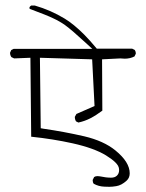

<svg xmlns="http://www.w3.org/2000/svg" viewBox="-20 -724 540 709"><path d="M365.2 -34.7Q372.6 -34.2 383.8 -34.2Q395 -34.2 409.2 -36.6Q428.7 -39.6 447.8 -57.1Q459 -67.4 459 -84Q459 -125.5 406.2 -168.5Q363.3 -203.6 291 -220.7Q216.3 -237.8 141.6 -248.5L130.4 -250.5L127.4 -510.7L320.3 -504.9L329.1 -332.5L262.2 -303.2L256.3 -292.5Q256.3 -283.2 260.7 -275.9L269.5 -271.5Q292.5 -276.4 313.5 -287.1Q334.5 -297.9 357.9 -315.4L356.9 -504.9L424.3 -508.3Q433.1 -507.3 440.4 -507.3Q460.4 -507.3 476.6 -515.6L481.4 -525.4Q481.4 -526.4 481.4 -527.6Q481.4 -528.8 481 -531.2Q480.5 -535.2 477.5 -539.6L467.8 -544.4H337.4Q311 -576.2 291 -596.2Q252 -635.3 218.8 -655.3Q167.5 -686.5 108.4 -703.6H95.2Q91.3 -701.2 88.9 -697.3Q88.9 -696.3 88.9 -694.8Q88.9 -693.4 89.4 -691.4Q154.8 -667 174.8 -657.2Q200.2 -645.5 220.2 -631.3Q245.6 -612.8 295.9 -566.4L320.8 -543.5H30.3L21.5 -539.1L17.1 -529.3Q17.1 -520.5 22 -513.2L32.2 -508.3L92.3 -510.7L95.2 -219.2Q175.3 -210.9 248 -194.8Q327.1 -177.2 371.1 -150.4Q394 -136.2 405.8 -124.5Q412.1 -118.2 416 -111.8Q419.9 -104.5 419.9 -96.2Q419.9 -83.5 412.1 -75.7Q404.3 -67.9 390.1 -67.9Q371.6 -67.9 349.1 -72.8Q343.3 -73.7 340.3 -73.7Q332.5 -73.7 327.6 -70.3L322.3 -59.6Q322.3 -58.6 322.3 -57.6Q322.3 -50.3 326.2 -45.4Q343.8 -35.6 365.2 -34.7Z"/></svg>

Font: NaikaiFont
Style: ExtraLight
Weight: 200
Version: Version 1.89